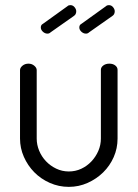

<svg xmlns="http://www.w3.org/2000/svg" viewBox="-20 -721 536 748"><path d="M248 7Q209 7 174 -8.5Q139 -24 113.5 -50Q88 -76 73 -110Q58 -144 58 -181V-448Q58 -457 67.5 -465Q77 -473 91 -473Q104 -473 113.5 -465Q123 -457 123 -448V-181Q123 -157 132.5 -134Q142 -111 159 -93Q176 -75 199 -64Q222 -53 248 -53Q274 -53 296.5 -63.5Q319 -74 336 -92Q353 -110 363 -133Q373 -156 373 -181V-449Q373 -459 382.5 -466Q392 -473 406 -473Q420 -473 429 -466Q438 -459 438 -449V-181Q438 -143 423 -109Q408 -75 382 -49.5Q356 -24 321.5 -8.5Q287 7 248 7ZM177 -595Q172 -590 165 -590Q155 -590 147 -597.5Q139 -605 139 -614Q139 -624 147 -628L243 -697Q247 -701 254 -701Q264 -701 270.5 -693Q277 -685 277 -677Q277 -665 268 -659ZM327 -595Q322 -590 315 -590Q305 -590 297 -597.5Q289 -605 289 -614Q289 -624 297 -628L393 -697Q397 -701 404 -701Q414 -701 420.5 -693Q427 -685 427 -677Q427 -665 418 -659Z"/></svg>

Font: AkaAcidDosis
Style: Regular
Weight: 400
Designer: Edgar Tolentino, Pablo Impallari, Igino Marini, Aka-Acid
Foundry: Edgar Tolentino, Pablo Impallari, Igino Marini, Cyberella
Version: Version 1.007